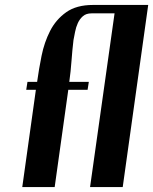

<svg xmlns="http://www.w3.org/2000/svg" viewBox="-20 -756 619 776"><path d="M70 0 125 -393H86L91 -425H130Q137 -476 148 -530.5Q159 -585 182.5 -631Q206 -677 247.5 -706.5Q289 -736 356 -736H579L476 0H344L443 -702H350Q328 -702 315 -690.5Q302 -679 294.5 -662.5Q287 -646 283.5 -627.5Q280 -609 277 -594Q272 -552 269 -510Q266 -468 260 -425H339L334 -393H256L201 0Z"/></svg>

Font: Gamine
Style: Bold Italic
Weight: 700
Designer: Tapiwanashe Sebastian Garikayi
Version: Version 1.000